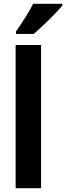

<svg xmlns="http://www.w3.org/2000/svg" viewBox="-20 -999 351 1019"><path d="M311 -970V-979H156C133 -934 99 -881 65 -832V-819H159C207 -860 281 -932 311 -970ZM198 0V-760H63V0Z"/></svg>

Font: Noto Sans Ethiopic Condensed
Style: Bold
Weight: 700
Width: 3
Designer: Monotype Design Team
Foundry: Monotype Imaging Inc.
Version: Version 2.102